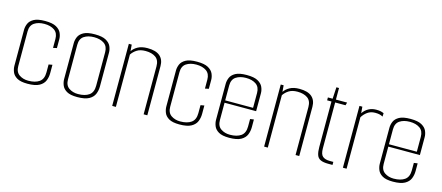

<svg xmlns="http://www.w3.org/2000/svg" viewBox="-43 -982 3247 1410"><g transform="rotate(15 1580.0 -277.0)"><path d="M183 4Q130 4 103 -12Q76 -28 66.5 -52Q57 -76 57 -99V-372Q57 -396 67 -419.5Q77 -443 105.5 -459Q134 -475 191 -475Q247 -475 275.5 -459Q304 -443 314.5 -419.5Q325 -396 325 -372V-305L297 -299V-367Q297 -412 267.5 -432.5Q238 -453 191 -453Q145 -453 115 -433Q85 -413 85 -367V-104Q85 -59 114 -39Q143 -19 183 -19Q236 -19 266.5 -40.5Q297 -62 297 -112V-173L325 -178V-114Q325 -84 314 -57Q303 -30 272.5 -13Q242 4 183 4Z M561 4Q508 4 481 -12Q454 -28 444.5 -52Q435 -76 435 -99V-372Q435 -396 445 -419.5Q455 -443 483.5 -459Q512 -475 569 -475Q625 -475 653.5 -459Q682 -443 692.5 -419.5Q703 -396 703 -372V-114Q703 -84 692 -57Q681 -30 650.5 -13Q620 4 561 4ZM561 -19Q614 -19 644.5 -40.5Q675 -62 675 -112V-367Q675 -412 645.5 -432.5Q616 -453 569 -453Q523 -453 493 -433Q463 -413 463 -367V-104Q463 -59 492 -39Q521 -19 561 -19Z M827 -472H849L853 -423Q868 -446 896.5 -461.5Q925 -477 969 -477Q1032 -477 1063 -450.5Q1094 -424 1094 -374V0H1066V-365Q1066 -412 1037 -432.5Q1008 -453 960 -453Q920 -453 895 -437Q870 -421 855 -398V0H827Z M1338 4Q1285 4 1258 -12Q1231 -28 1221.5 -52Q1212 -76 1212 -99V-372Q1212 -396 1222 -419.5Q1232 -443 1260.5 -459Q1289 -475 1346 -475Q1402 -475 1430.5 -459Q1459 -443 1469.5 -419.5Q1480 -396 1480 -372V-305L1452 -299V-367Q1452 -412 1422.5 -432.5Q1393 -453 1346 -453Q1300 -453 1270 -433Q1240 -413 1240 -367V-104Q1240 -59 1269 -39Q1298 -19 1338 -19Q1391 -19 1421.5 -40.5Q1452 -62 1452 -112V-173L1480 -178V-114Q1480 -84 1469 -57Q1458 -30 1427.5 -13Q1397 4 1338 4Z M1716 4Q1663 4 1636 -12Q1609 -28 1599.5 -52Q1590 -76 1590 -99V-372Q1590 -396 1600 -419.5Q1610 -443 1638.5 -459Q1667 -475 1724 -475Q1780 -475 1808.5 -459Q1837 -443 1847.5 -419.5Q1858 -396 1858 -372V-250L1830 -249V-367Q1830 -412 1800.5 -432.5Q1771 -453 1724 -453Q1678 -453 1648 -433Q1618 -413 1618 -367V-104Q1618 -59 1647 -39Q1676 -19 1716 -19Q1769 -19 1799.5 -40.5Q1830 -62 1830 -112V-169L1858 -173V-114Q1858 -84 1847 -57Q1836 -30 1805.5 -13Q1775 4 1716 4ZM1597 -236V-254H1858V-236Z M1982 -472H2004L2008 -423Q2023 -446 2051.5 -461.5Q2080 -477 2124 -477Q2187 -477 2218 -450.5Q2249 -424 2249 -374V0H2221V-365Q2221 -412 2192 -432.5Q2163 -453 2115 -453Q2075 -453 2050 -437Q2025 -421 2010 -398V0H1982Z M2469 0Q2431 0 2410 -10Q2389 -20 2381.5 -43Q2374 -66 2374 -102V-448H2341V-470H2377L2382 -558H2402V-470H2487L2481 -448H2402V-100Q2402 -54 2421 -38.5Q2440 -23 2475 -23H2502V0Z M2581 0V-470H2603L2607 -421Q2623 -446 2649 -460.5Q2675 -475 2707 -475Q2729 -475 2742 -472Q2755 -469 2766 -464L2765 -438Q2752 -445 2739 -448Q2726 -451 2706 -451Q2672 -451 2648 -433.5Q2624 -416 2609 -391V0Z M2961 4Q2908 4 2881 -12Q2854 -28 2844.5 -52Q2835 -76 2835 -99V-372Q2835 -396 2845 -419.5Q2855 -443 2883.5 -459Q2912 -475 2969 -475Q3025 -475 3053.5 -459Q3082 -443 3092.5 -419.5Q3103 -396 3103 -372V-250L3075 -249V-367Q3075 -412 3045.5 -432.5Q3016 -453 2969 -453Q2923 -453 2893 -433Q2863 -413 2863 -367V-104Q2863 -59 2892 -39Q2921 -19 2961 -19Q3014 -19 3044.5 -40.5Q3075 -62 3075 -112V-169L3103 -173V-114Q3103 -84 3092 -57Q3081 -30 3050.5 -13Q3020 4 2961 4ZM2842 -236V-254H3103V-236Z"/></g></svg>

Font: Smooch Sans Thin ExtraLight
Style: Regular
Weight: 250
Version: Version 1.010